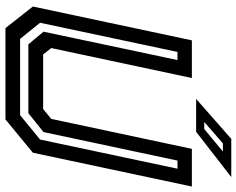

<svg xmlns="http://www.w3.org/2000/svg" viewBox="-104 -784 888 721"><g transform="rotate(90 340.5 -424.0)"><path d="M86 0 5 -103 132 -700H273.5L161 -172L185 -141.5H390L427 -172L539.5 -700H681L554 -103L429 0ZM126.5 -55H413L504.5 -130L614 -646H583.5L476.5 -143L405.5 -86H147L99.5 -143L206 -646H175.5L66 -130ZM352 -716 502 -848H645.5L475.5 -716ZM438.5 -746.5H465L549.5 -816.5H519Z"/></g></svg>

Font: Tourney SemiBold
Style: Italic
Weight: 600
Italic angle: -12°
Version: Version 1.015